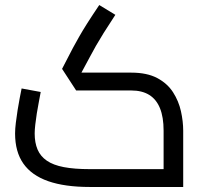

<svg xmlns="http://www.w3.org/2000/svg" viewBox="-20 -744 824 764"><path d="M337 0Q238 0 172 -23Q106 -46 73 -93Q40 -140 40 -213Q40 -231 43 -255.5Q46 -280 50 -305.5Q54 -331 58.5 -354Q63 -377 66 -392L142 -378Q139 -360 134.5 -338Q130 -316 126.5 -293Q123 -270 120.5 -249Q118 -228 118 -213Q118 -176 129.5 -149Q141 -122 166.5 -104.5Q192 -87 234 -79Q276 -71 337 -71H631V-224Q631 -278 616.5 -313.5Q602 -349 573.5 -366.5Q545 -384 502 -384H283L227 -470L270 -553Q282 -575 295 -598Q308 -621 327 -651Q346 -681 375 -724L439 -685Q410 -641 392 -612Q374 -583 362 -562Q350 -541 339 -520L304 -455H502Q565 -455 605.5 -433.5Q646 -412 668.5 -377Q691 -342 700 -301.5Q709 -261 709 -224V0Z"/></svg>

Font: Cairo
Style: Regular
Weight: 400
Designer: Mohamed Gaber, Accademia di Belle Arti di Urbino
Foundry: Kief Type Foundry, Accademia di Belle Arti di Urbino
Version: Version 3.120